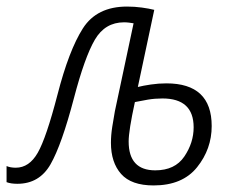

<svg xmlns="http://www.w3.org/2000/svg" viewBox="-64 -555 720 585"><path d="M409 -36Q328 -36 328 -124Q328 -157 347 -244Q366 -248 387 -251.5Q408 -255 431 -255Q526 -255 526 -167Q526 -120 497.5 -78Q469 -36 409 -36ZM404 10Q492 10 536.5 -45.5Q581 -101 581 -171Q581 -301 443 -301Q419 -301 395.5 -297.5Q372 -294 356 -290L406 -525Q390 -529 368 -532Q346 -535 323 -535Q231 -535 188.5 -468.5Q146 -402 111 -266Q77 -135 51 -89.5Q25 -44 -16 -44Q-32 -44 -44 -49V0Q-31 5 -11 5Q56 5 90 -54.5Q124 -114 161 -255Q194 -381 225 -434Q256 -487 314 -487Q322 -487 329.5 -486Q337 -485 343 -484L286 -216Q282 -194 278 -168.5Q274 -143 274 -120Q274 -60 305 -25Q336 10 404 10Z"/></svg>

Font: Noto Sans Display SemiCondensed Light
Style: Italic
Weight: 300
Width: 4
Italic angle: -12°
Designer: Monotype Design Team
Foundry: Monotype Imaging Inc.
Version: Version 1.900